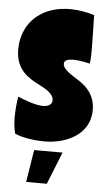

<svg xmlns="http://www.w3.org/2000/svg" viewBox="-56 -646 496 888"><g transform="rotate(5 191.5 -202.0)"><path d="M82 -561C30 -519 10 -459 10 -403C10 -308 70 -274 121 -248C148 -234 189 -213 189 -182C189 -164 174 -152 147 -152C111 -152 59 -172 30 -185C24 -161 21 -113 21 -88C21 -63 24 -36 30 -13C70 5 130 11 168 11C264 11 378 -36 378 -153C378 -220 340 -258 304 -282C273 -302 226 -327 226 -355C226 -372 245 -377 269 -377C301 -377 340 -367 346 -366C347 -380 349 -392 349 -432C349 -460 348 -510 346 -591C311 -602 272 -609 234 -609C181 -609 127 -597 82 -561ZM124 55 100 205H196L256 55Z"/></g></svg>

Font: Ranchers
Style: Regular
Weight: 400
Designer: Pablo Impallari, Brenda Gallo
Foundry: Pablo Impallari, Brenda Gallo
Version: Version 1.000